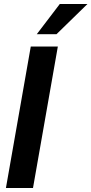

<svg xmlns="http://www.w3.org/2000/svg" viewBox="-20 -946 460 966"><path d="M146 0H9.8L134.8 -711.9H271ZM264.2 -773.9H165L280.8 -925.8H419.9Z"/></svg>

Font: Creato Display
Style: Bold Italic
Weight: 700
Italic angle: -10°
Version: Version 1.000